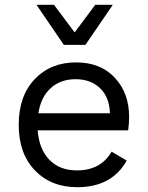

<svg xmlns="http://www.w3.org/2000/svg" viewBox="-20 -770 617 800"><path d="M336 -583H246L132 -750H205L291 -635L377 -750H450ZM518 -283Q518 -255 514 -227H137Q143 -148 186 -104Q229 -60 300 -60Q400 -60 445 -138L508 -101Q446 10 302 10Q193 10 125.5 -60Q58 -130 58 -250Q58 -370 124.5 -440Q191 -510 297 -510Q399 -510 458.5 -446Q518 -382 518 -283ZM140 -298H438Q436 -365 397 -402.5Q358 -440 295 -440Q232 -440 191 -402.5Q150 -365 140 -298Z"/></svg>

Font: Elaine Sans
Style: Regular
Weight: 400
Designer: Wei Huang
Foundry: Wei Huang
Version: Version 2.001;December 24, 2019;FontCreator 12.0.0.2547 64-b